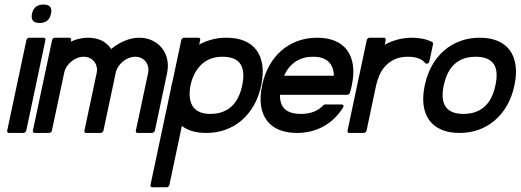

<svg xmlns="http://www.w3.org/2000/svg" viewBox="-20 -567 2259 833"><path d="M151.9 -467.3Q110.4 -467.3 118.7 -507.3Q127.4 -547.4 168.9 -547.4Q210 -547.4 201.2 -507.3Q192.9 -467.3 151.9 -467.3ZM169.4 -403.3Q173.3 -403.3 175.8 -400.4Q178.2 -397.5 177.2 -393.6L93.8 0Q92.8 3.9 89.1 6.8Q85.4 9.8 81.5 9.8H18.6Q14.6 9.8 12.5 6.8Q10.3 3.9 11.2 0L94.7 -393.6Q95.7 -397.5 99.1 -400.4Q102.5 -403.3 106.4 -403.3Z M360.8 -403.3Q394.5 -403.3 419.4 -391.8Q444.3 -380.4 462.4 -354.5Q489.7 -377 521.2 -390.1Q552.7 -403.3 584.5 -403.3Q615.7 -403.3 640.9 -391.1Q666 -378.9 682.6 -358.2Q699.2 -337.4 705.3 -309.6Q711.4 -281.7 705.1 -250.5L651.9 0Q650.9 3.9 647.2 6.8Q643.6 9.8 639.6 9.8H576.7Q572.8 9.8 570.6 6.8Q568.4 3.9 569.3 0L622.6 -250.5Q625.5 -264.2 622.6 -277.1Q619.6 -290 612.3 -299.6Q605 -309.1 593.3 -314.9Q581.5 -320.8 566.9 -320.8Q552.2 -320.8 538.3 -315.2Q524.4 -309.6 512.9 -300Q501.5 -290.5 493.2 -277.8Q484.9 -265.1 481.9 -250.5L428.7 0Q427.7 3.9 424.1 6.8Q420.4 9.8 416.5 9.8H353.5Q349.6 9.8 347.4 6.8Q345.2 3.9 346.2 0L399.4 -250.5Q402.3 -264.2 399.4 -277.1Q396.5 -290 388.9 -299.6Q381.3 -309.1 369.6 -314.9Q357.9 -320.8 343.3 -320.8Q328.6 -320.8 314.7 -315.2Q300.8 -309.6 289.3 -300Q277.8 -290.5 269.5 -277.8Q261.2 -265.1 258.3 -250.5L205.1 0Q204.1 3.9 200.4 6.8Q196.8 9.8 192.9 9.8H129.9Q126 9.8 123.8 6.8Q121.6 3.9 122.6 0L206.1 -393.6Q207 -397.5 210.4 -400.4Q213.9 -403.3 217.8 -403.3H280.8Q284.7 -403.3 287.1 -400.4Q289.6 -397.5 288.6 -393.6L287.1 -386.2Q304.2 -394.5 323 -398.9Q341.8 -403.3 360.8 -403.3Z M840.8 -403.3Q844.7 -403.3 847.2 -400.4Q849.6 -397.5 848.6 -393.6L844.2 -373.5Q897.9 -403.3 962.9 -403.3Q1008.3 -403.3 1041.3 -389.2Q1074.2 -375 1093.5 -348.4Q1112.8 -321.8 1118.2 -283.4Q1123.5 -245.1 1113.3 -196.8Q1103 -147.9 1081.1 -109.6Q1059.1 -71.3 1028.1 -44.7Q997.1 -18.1 958.3 -4.2Q919.4 9.8 875 9.8Q808.6 9.8 769 -20.5L714.8 235.8Q713.9 239.7 710.4 242.7Q707 245.6 703.1 245.6H640.6Q636.7 245.6 634.3 242.7Q631.8 239.7 632.8 235.8L721.2 -180.7Q721.7 -183.1 722.4 -187.5Q723.1 -191.9 724.1 -196.8Q725.1 -202.1 726.3 -206.8Q727.5 -211.4 728.5 -213.9L766.6 -393.6Q767.6 -397.5 771 -400.4Q774.4 -403.3 778.3 -403.3ZM805.2 -189.9Q796.4 -132.3 818.6 -102.5Q840.8 -72.8 892.6 -72.8Q947.3 -72.8 982.4 -103.3Q1017.6 -133.8 1030.8 -196.8Q1057.1 -320.8 945.3 -320.8Q892.1 -320.8 857.4 -290.3Q822.8 -259.8 808.1 -204.1Z M1356 -403.3Q1401.4 -403.3 1434.3 -389.2Q1467.3 -375 1486.6 -348.4Q1505.9 -321.8 1511.2 -283.4Q1516.6 -245.1 1506.3 -196.8Q1504.4 -188 1502.4 -179.9Q1500.5 -171.9 1498 -164.6Q1497.1 -160.6 1493.7 -158.2Q1490.2 -155.8 1486.3 -155.8H1194.8Q1193.8 -112.8 1216.8 -92.8Q1239.7 -72.8 1285.6 -72.8Q1315.9 -72.8 1340.6 -82Q1365.2 -91.3 1382.3 -109.9Q1386.2 -113.8 1391.1 -113.8H1462.4Q1467.8 -113.8 1469.7 -109.6Q1471.7 -105.5 1468.3 -100.1Q1433.1 -45.4 1382.1 -17.8Q1331.1 9.8 1268.1 9.8Q1223.1 9.8 1190.2 -4.2Q1157.2 -18.1 1137.5 -44.7Q1117.7 -71.3 1112.3 -109.6Q1106.9 -147.9 1117.2 -196.8Q1127.4 -245.1 1149.2 -283.4Q1170.9 -321.8 1201.9 -348.4Q1232.9 -375 1272 -389.2Q1311 -403.3 1356 -403.3ZM1428.7 -238.3Q1427.7 -277.8 1405.3 -299.3Q1382.8 -320.8 1338.4 -320.8Q1293.5 -320.8 1261.7 -299.3Q1230 -277.8 1212.4 -238.3Z M1645.5 -403.3Q1649.4 -403.3 1651.9 -400.4Q1654.3 -397.5 1653.3 -393.6L1649.4 -373Q1675.8 -387.7 1705.6 -395.5Q1735.4 -403.3 1767.6 -403.3Q1817.9 -403.3 1855 -384.8Q1856.9 -383.8 1858.2 -381.1Q1859.4 -378.4 1858.9 -376L1842.8 -300.8Q1841.3 -293.9 1835.2 -291.5Q1829.1 -289.1 1824.7 -293.9Q1802.2 -320.8 1750 -320.8Q1716.8 -320.8 1692.9 -309.8Q1668.9 -298.8 1652.3 -281Q1635.7 -263.2 1626.2 -241Q1616.7 -218.8 1611.8 -196.8L1570.3 0Q1569.3 3.9 1565.7 6.8Q1562 9.8 1558.1 9.8H1495.1Q1491.2 9.8 1489 6.8Q1486.8 3.9 1487.8 0L1571.3 -393.6Q1572.3 -397.5 1575.7 -400.4Q1579.1 -403.3 1583 -403.3Z M2061.5 -403.3Q2106.9 -403.3 2139.9 -389.2Q2172.9 -375 2192.1 -348.4Q2211.4 -321.8 2216.8 -283.4Q2222.2 -245.1 2211.9 -196.8Q2201.7 -147.9 2179.7 -109.6Q2157.7 -71.3 2126.7 -44.7Q2095.7 -18.1 2056.9 -4.2Q2018.1 9.8 1973.6 9.8Q1928.7 9.8 1895.8 -4.2Q1862.8 -18.1 1843 -44.7Q1823.2 -71.3 1817.9 -109.6Q1812.5 -147.9 1822.8 -196.8Q1833 -245.1 1854.7 -283.4Q1876.5 -321.8 1907.5 -348.4Q1938.5 -375 1977.5 -389.2Q2016.6 -403.3 2061.5 -403.3ZM2121.1 -290.5Q2099.1 -320.8 2043.9 -320.8Q1931.6 -320.8 1905.3 -196.8Q1878.9 -72.8 1991.2 -72.8Q2045.9 -72.8 2081.1 -103.3Q2116.2 -133.8 2129.4 -196.8Q2143.1 -260.3 2121.1 -290.5Z"/></svg>

Font: Fibel Nord
Style: Bold Italic
Weight: 700
Designer: Peter Wiegel
Foundry: Peter Wioegel
Version: Version 000.000